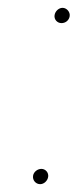

<svg xmlns="http://www.w3.org/2000/svg" viewBox="-20 -476 198 490"><path d="M64.4 -27.5C62.6 -16.2 71.2 -6 82.5 -6C92.4 -6 101.3 -14.6 102.9 -24.5C104.6 -35.3 96.4 -45 85.6 -45C75.7 -45 65.9 -37.4 64.4 -27.5ZM119.3 -437.5C117.5 -426.5 125.9 -417 137 -417C147.4 -417 156.2 -424.3 157.8 -434.5C159.6 -445.5 150.1 -456 139.7 -456C129.8 -456 120.9 -447.4 119.3 -437.5Z"/></svg>

Font: CiSf OpenHand
Style: Obl
Weight: 400
Foundry: Cannot Into Space Fonts
Version: Version 0.7892